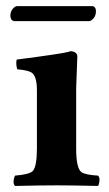

<svg xmlns="http://www.w3.org/2000/svg" viewBox="-20 -613 362 635"><path d="M274.4 -543H27.8Q15.1 -544.4 14.2 -561Q14.2 -578.6 28.3 -589.8Q33.2 -592.8 36.6 -592.8H285.2Q296.9 -591.3 297.4 -576.2Q297.4 -557.1 282.7 -545.9Q278.3 -543.5 274.4 -543ZM231.9 -122.1Q231.9 -57.1 249 -43.9Q261.7 -34.7 304.2 -32.2Q312.5 -23.9 307.1 -4.4Q305.7 0 304.2 2Q217.8 0 167 0Q113.8 0 30.8 2H29.8Q21.5 -6.3 26.9 -25.4Q28.3 -29.8 29.8 -32.2Q78.1 -36.1 88.9 -47.9Q102.1 -64 102.1 -122.1V-314Q102.1 -361.3 84.5 -373Q71.3 -380.9 37.1 -383.8Q31.7 -401.9 35.2 -416Q186 -435.5 206.1 -441.4Q210.4 -442.9 212.9 -443.8Q234.9 -442.4 235.8 -426.8Q235.8 -425.3 231.9 -321.3Z"/></svg>

Font: Linux Libertine O
Style: Bold
Weight: 700
Designer: Philipp H. Poll
Foundry: Philipp H. Poll
Version: Version 5.0.0